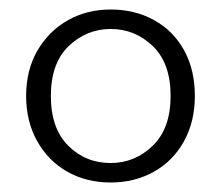

<svg xmlns="http://www.w3.org/2000/svg" viewBox="-20 -729 467 404"><path d="M35 -527Q35 -582 59 -623Q83 -664 123 -686.5Q163 -709 213 -709Q264 -709 304.5 -686.5Q345 -664 367.5 -623Q390 -582 390 -527Q390 -473 367 -431.5Q344 -390 303.5 -367.5Q263 -345 213 -345Q162 -345 122 -367.5Q82 -390 58.5 -431.5Q35 -473 35 -527ZM339 -527Q339 -596 301.5 -632Q264 -668 213 -668Q162 -668 124.5 -632Q87 -596 87 -527Q87 -459 123.5 -422.5Q160 -386 213 -386Q264 -386 301.5 -422.5Q339 -459 339 -527Z"/></svg>

Font: Albert Sans Light
Style: Regular
Weight: 300
Designer: Andreas Rasmussen
Foundry: a.Foundry
Version: Version 1.025